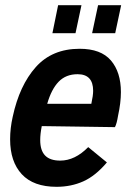

<svg xmlns="http://www.w3.org/2000/svg" viewBox="-20 -710 503 740"><path d="M446 -355Q446 -314 435 -264Q430 -233 423 -220L141 -224Q135 -194 135 -170Q135 -130 154 -110.5Q173 -91 212 -91Q269 -91 320 -143L392 -84Q348 -32 301 -11Q254 10 198 10Q109 10 64 -38.5Q19 -87 19 -173Q19 -216 29 -260Q55 -381 118 -451.5Q181 -522 287 -522Q369 -522 407.5 -477Q446 -432 446 -355ZM162 -310H332Q339 -342 339 -360Q339 -424 279 -424Q234 -424 206 -395Q178 -366 162 -310ZM204 -690H294L271 -582H182ZM358 -690H447L424 -582H335Z"/></svg>

Font: Decalotype SemiBold Italic
Style: Regular
Weight: 600
Italic angle: -12°
Designer: Alfredo Marco Pradil
Foundry: Alfredo Marco Pradil
Version: Version 1.0